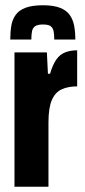

<svg xmlns="http://www.w3.org/2000/svg" viewBox="-20 -709 321 729"><path d="M35 0V-510H158L162 -429H170Q180 -463 193.5 -482.5Q207 -502 227 -510Q247 -518 273 -518V-381Q239 -381 214.5 -370Q190 -359 177 -329.5Q164 -300 164 -243V0ZM143 -689Q183 -689 207.5 -679.5Q232 -670 244.5 -652.5Q257 -635 261.5 -611.5Q266 -588 266 -559H186Q186 -578 183.5 -590.5Q181 -603 172.5 -609.5Q164 -616 143 -616Q123 -616 113.5 -609.5Q104 -603 101.5 -590Q99 -577 99 -559H19Q19 -588 23 -611.5Q27 -635 39.5 -652.5Q52 -670 77 -679.5Q102 -689 143 -689Z"/></svg>

Font: Saira ExtraCondensed ExtraBold
Style: Regular
Weight: 800
Width: 2
Designer: Hector Gatti with collaboration of the Omnibus-Type team
Foundry: Omnibus-Type
Version: Version 1.101